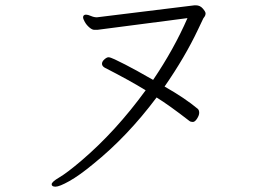

<svg xmlns="http://www.w3.org/2000/svg" viewBox="-20 -684 1040 721"><path d="M344 -619Q333 -619 321.5 -624Q310 -629 303 -629H302Q292 -628 292 -619Q292 -613 298.5 -601.5Q305 -590 315.5 -581Q326 -572 334 -572Q342 -572 346 -572L684 -616Q633 -499 555 -384Q551 -386 534.5 -395.5Q518 -405 495.5 -417.5Q473 -430 450.5 -441.5Q428 -453 411 -461Q394 -469 387.5 -469Q381 -469 372 -461Q363 -453 363 -444.5Q363 -436 373 -430Q465 -383 527 -345Q415 -191 286 -81Q232 -35 203 -18Q174 -1 174 8Q174 17 188.5 17Q203 17 240.5 -4Q278 -25 330 -68Q458 -171 568 -318Q615 -289 691 -230Q696 -226 704 -226Q712 -226 720 -238.5Q728 -251 728 -260.5Q728 -270 723 -275Q674 -316 598 -359Q675 -470 724 -574Q742 -613 743.5 -615Q745 -617 748.5 -622Q752 -627 752 -633.5Q752 -640 741.5 -652Q731 -664 716 -664H710Z"/></svg>

Font: LXGW WenKai TC Light
Style: Regular
Weight: 300
Designer: LXGW / Fontworks Inc.
Foundry: LXGW / Fontworks Inc.
Version: Version 1.330